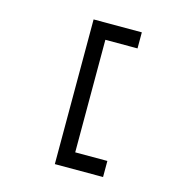

<svg xmlns="http://www.w3.org/2000/svg" viewBox="-89 -642 677 721"><g transform="rotate(15 250.0 -281.0)"><path d="M187.5 -562.5H375V-500H250V-62.5H375V0H187.5Z"/></g></svg>

Font: Pixel Operator Mono
Style: Regular
Weight: 400
Monospace: yes
Designer: Jayvee Enaguas (HarvettFox96)
Version: 2016.04.25